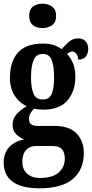

<svg xmlns="http://www.w3.org/2000/svg" viewBox="-21 -784 500 1040"><path d="M193 236Q95 236 47 200Q-1 164 -1 97Q-1 43 30.5 11Q62 -21 110 -28Q87 -38 67 -56.5Q47 -75 47 -109Q47 -141 68.5 -165Q90 -189 124 -209Q84 -226 58.5 -266Q33 -306 33 -363Q33 -451 76.5 -499.5Q120 -548 212 -548Q244 -548 268 -540.5Q292 -533 313 -518Q330 -537 351 -556.5Q372 -576 403 -576Q430 -576 443.5 -559Q457 -542 457 -519Q457 -496 444.5 -478.5Q432 -461 402 -461Q402 -482 392 -493.5Q382 -505 372 -505Q362 -505 355.5 -501Q349 -497 342 -492Q361 -472 374 -442.5Q387 -413 387 -368Q387 -290 344.5 -240Q302 -190 212 -190Q202 -190 187 -191.5Q172 -193 164 -195Q155 -188 145.5 -173Q136 -158 136 -139Q136 -119 148.5 -110.5Q161 -102 180 -102H272Q355 -102 394 -61Q433 -20 433 46Q433 134 374 185Q315 236 193 236ZM210 -245Q247 -245 259.5 -276.5Q272 -308 272 -365Q272 -424 259.5 -458Q247 -492 210 -492Q174 -492 160.5 -457.5Q147 -423 147 -364Q147 -308 160.5 -276.5Q174 -245 210 -245ZM195 180Q264 180 297 150.5Q330 121 330 75Q330 7 267 7H170Q155 7 138.5 15Q122 23 111 41.5Q100 60 100 94Q100 134 126 157Q152 180 195 180ZM209 -632Q178 -632 157.5 -647.5Q137 -663 137 -698Q137 -733 157.5 -748.5Q178 -764 209 -764Q239 -764 261 -748.5Q283 -733 283 -698Q283 -663 261 -647.5Q239 -632 209 -632Z"/></svg>

Font: Noto Serif ExtraCondensed
Style: Bold
Weight: 700
Width: 2
Designer: Monotype Design Team
Foundry: Monotype Imaging Inc.
Version: Version 2.014; ttfautohint (v1.8.4.7-5d5b)